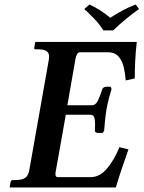

<svg xmlns="http://www.w3.org/2000/svg" viewBox="-20 -832 637 852"><path d="M439 -697Q421 -725 399 -748Q377 -771 354 -792L377 -812Q404 -799 425.5 -785.5Q447 -772 469 -753Q500 -773 525.5 -786.5Q551 -800 582 -812L597 -792Q566 -770 537.5 -746.5Q509 -723 482 -697ZM25 0 23 -2 27 -24Q29 -33 36 -33H49Q78 -33 92 -43Q106 -53 110 -77L197 -569Q198 -576 198 -581Q198 -613 152 -613H138Q130 -613 132 -621L136 -644L139 -646H587Q582 -603 580 -562.5Q578 -522 578 -484L538 -475Q536 -501 530 -530Q524 -559 507.5 -579.5Q491 -600 459 -600H334Q321 -600 315 -571L279 -365H387Q405 -365 414.5 -385.5Q424 -406 434 -436Q434 -439 439 -443Q444 -447 451 -447H471L475 -437Q471 -425 464 -398.5Q457 -372 452 -344Q448 -317 445.5 -290.5Q443 -264 442 -251L435 -242H415Q408 -242 404 -245.5Q400 -249 401 -252Q401 -260 401.5 -267Q402 -274 402 -280Q402 -300 398 -311.5Q394 -323 380 -323H272L228 -75Q226 -66 226 -59Q226 -46 236 -46H383Q423 -46 455.5 -85Q488 -124 510 -179L550 -169Q536 -129 521 -85Q506 -41 494 0Z"/></svg>

Font: Libertinus Serif Semibold Italic
Style: Regular
Weight: 600
Italic angle: -11.5°
Designer: Philipp H. Poll, Khaled Hosny
Foundry: Caleb Maclennan
Version: Version 7.051;RELEASE